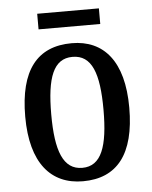

<svg xmlns="http://www.w3.org/2000/svg" viewBox="-51 -720 610 772"><g transform="rotate(-5 254.5 -333.5)"><path d="M128 -614H377V-677H128ZM253 10C391 10 464 -81 464 -269C464 -456 385 -547 256 -547C116 -547 44 -456 44 -269C44 -81 124 10 253 10ZM255 -44C178 -44 149 -121 149 -269C149 -417 177 -492 254 -492C332 -492 360 -417 360 -269C360 -121 332 -44 255 -44Z"/></g></svg>

Font: Noto Serif Ethiopic Condensed Medium
Style: Regular
Weight: 500
Width: 3
Designer: Monotype Design Team
Foundry: Monotype Imaging Inc.
Version: Version 2.102